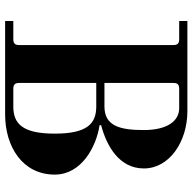

<svg xmlns="http://www.w3.org/2000/svg" viewBox="-21 -731 752 750"><g transform="rotate(90 355.0 -356.0)"><path d="M304 -56V-356H396C462 -356 502 -322 502 -194C502 -66 462 -32 396 -32H328C310 -32 304 -38 304 -56ZM62 0H427C553 0 662 -68 662 -194C662 -298 554 -356 469 -369V-375C549 -396 638 -445 638 -542C638 -642 533 -712 414 -712H62V-680H132C150 -680 156 -674 156 -656V-56C156 -38 150 -32 132 -32H62ZM304 -388V-656C304 -674 310 -680 328 -680H402C455 -680 488 -630 488 -542C488 -450 473 -388 396 -388Z"/></g></svg>

Font: Old Standard
Style: Bold
Weight: 700
Designer: Alexey Kryukov <alexios@thessalonica.org.ru>
Version: Version 2.0.2